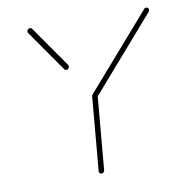

<svg xmlns="http://www.w3.org/2000/svg" viewBox="-65 -580 607 639"><g transform="rotate(-10 239.0 -260.0)"><path d="M251.5 -267.4Q255.2 -267.4 257.8 -264.6Q260.4 -261.9 260 -258.1L238.1 -9.6Q237.8 -5.9 235 -3.1Q232.2 -0.4 228.1 -0.4Q224.4 -0.4 221.9 -3Q219.3 -5.6 219.6 -9.6L241.5 -258.1Q241.9 -261.9 244.8 -264.6Q247.8 -267.4 251.5 -267.4ZM182.6 -370.7Q182.6 -366.7 179.6 -363.5Q176.7 -360.4 172.6 -360.4Q168.1 -360.4 165.6 -364.1L68.1 -503.7Q66.7 -505.6 66.7 -509.3Q67.4 -513.3 70.2 -515.9Q73 -518.5 76.7 -518.5Q81.5 -518.5 83.7 -515.2L181.5 -375.2Q182.6 -373.7 182.6 -370.7ZM469.6 -518.5Q473.3 -518.5 475.7 -516.3Q478.1 -514.1 478.1 -510.4Q478.1 -506.7 475.9 -503.7L257.8 -253.3Q254.1 -249.6 250 -249.6Q246.3 -249.6 243.9 -252Q241.5 -254.4 241.5 -258.1Q241.5 -261.5 243.7 -264.4L462.6 -515.2Q464.8 -518.5 469.6 -518.5Z"/></g></svg>

Font: 26F Galaxy Sans Hairline
Style: Italic
Weight: 50
Italic angle: -5°
Designer: C₂₉H₂₅N₃O₅
Version: Version 1.200